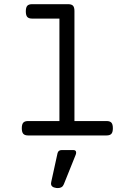

<svg xmlns="http://www.w3.org/2000/svg" viewBox="-20 -661 640 937"><path d="M530.8 -35.2Q530.8 -16.1 523.7 -8.1Q516.6 0 500 0H117.2Q100.6 0 93.5 -8.1Q86.4 -16.1 86.4 -35.2Q86.4 -54.2 93.5 -62.3Q100.6 -70.3 117.2 -70.3H270V-570.3H136.7Q120.1 -570.3 113 -578.4Q106 -586.4 106 -605.5Q106 -624.5 113 -632.6Q120.1 -640.6 136.7 -640.6H299.8H312.5Q329.1 -640.6 336.2 -633.1Q343.3 -625.5 343.3 -607.4V-70.3H500Q516.6 -70.3 523.7 -62.3Q530.8 -54.2 530.8 -35.2ZM351.6 84Q351.6 89.8 348.6 96.2L291.5 238.3Q284.2 256.8 262.7 256.8Q257.3 256.8 254.4 256.3Q229 252.9 229 234.9Q229 232.9 230 227.1L260.7 86.9Q264.6 71.3 281.2 71.3H337.9Q351.6 71.3 351.6 84Z"/></svg>

Font: Courier Prime Code
Style: Regular
Weight: 400
Designer: Alan Dague-Greene
Foundry: Quote-Unquote Apps
Version: Version 3.0318